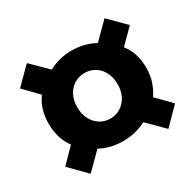

<svg xmlns="http://www.w3.org/2000/svg" viewBox="-126 -793 852 837"><g transform="rotate(-30 299.5 -374.5)"><path d="M104 -96 23 -178 93 -249Q54 -302 54 -376Q54 -449 92 -501L23 -572L104 -653L184 -574Q238 -603 300 -603Q362 -603 416 -574L495 -653L576 -572L505 -501Q525 -476 535 -444.5Q545 -413 545 -376Q545 -338 534.5 -306.5Q524 -275 506 -249L576 -178L495 -96L415 -176Q388 -162 358.5 -155Q329 -148 300 -148Q236 -148 184 -176ZM300 -261Q328 -261 351 -275.5Q374 -290 387.5 -315.5Q401 -341 401 -376Q401 -410 387.5 -436Q374 -462 351 -476Q328 -490 300 -490Q271 -490 248 -476Q225 -462 211.5 -436Q198 -410 198 -376Q198 -341 211.5 -315.5Q225 -290 248 -275.5Q271 -261 300 -261Z"/></g></svg>

Font: Noto Sans TC Thin ExtraBold
Style: Regular
Weight: 800
Version: Version 2.004-H2;hotconv 1.0.118;makeotfexe 2.5.65603